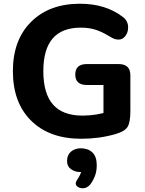

<svg xmlns="http://www.w3.org/2000/svg" viewBox="-20 -734 779 1028"><path d="M415 9Q245 9 147 -87.5Q49 -184 49 -353Q49 -520 146.5 -617Q244 -714 408 -714Q546 -714 638 -643Q666 -622 666 -587Q666 -560 651 -541Q636 -522 615 -522Q600 -522 589 -527Q578 -532 565 -540Q524 -565 489.5 -575.5Q455 -586 413 -586Q312 -586 262 -528Q212 -470 212 -353Q212 -233 264 -174Q316 -115 422 -115Q497 -115 569 -139L534 -88V-279H445Q383 -279 383 -335Q383 -391 445 -391H615Q678 -391 678 -331V-140Q678 -78 662.5 -54Q647 -30 598 -16Q511 9 415 9ZM462 255Q445 274 423.5 274Q402 274 390.5 261Q379 248 394 227Q402 216 409 201Q416 186 416 175L449 187H409Q382 187 360.5 172Q339 157 339 128Q339 96 360 78Q381 60 413 60Q451 60 474.5 82Q498 104 498 151Q498 185 487 211.5Q476 238 462 255Z"/></svg>

Font: Nunito VF Beta Light
Style: Regular
Weight: 300
Designer: Vernon Adams
Foundry: newtypography
Version: Version 3.001